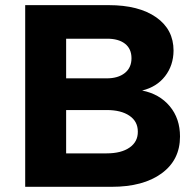

<svg xmlns="http://www.w3.org/2000/svg" viewBox="-20 -720 752 740"><path d="M234.9 -418H391.1Q435.1 -418 460.9 -438.5Q486.8 -459 486.8 -495.6Q486.8 -532.2 461.4 -551.8Q436 -571.3 391.1 -570.8H234.9ZM234.9 -128.9H391.1Q447.3 -128.9 479.5 -151.4Q511.7 -173.8 511.2 -212.9Q511.2 -252 479 -273.9Q446.8 -295.9 391.1 -295.9H234.9ZM77.1 0V-700.2H398.9Q515.1 -700.2 582 -653.3Q648.9 -606.4 648.9 -524.9Q648.4 -467.8 616.2 -426.3Q584 -384.8 527.8 -371.1Q594.7 -357.9 634.3 -310.5Q673.8 -263.2 673.8 -193.8Q673.8 -103.5 603 -51.8Q532.2 0 410.2 0Z"/></svg>

Font: TruenoSBd
Style: Demi
Weight: 600
Designer: Julieta Ulanovsky
Foundry: Julieta Ulanovsky
Version: Version 3.001b